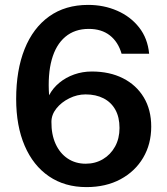

<svg xmlns="http://www.w3.org/2000/svg" viewBox="-20 -753 683 784"><path d="M340 -733Q404 -733 458.5 -709.2Q513 -685.5 548 -641Q583 -596.5 589 -533.5H476.5Q462.5 -582 428.5 -608.5Q394.5 -635 342.5 -635Q285 -635 246.5 -602.5Q208 -570 191.2 -509.2Q174.5 -448.5 180.5 -364Q196 -393.5 222.5 -415.2Q249 -437 283 -449Q317 -461 355 -461Q427.5 -461 482 -433.5Q536.5 -406 567 -355.5Q597.5 -305 597.5 -236Q597.5 -164.5 564.5 -108.8Q531.5 -53 472 -21Q412.5 11 333 11Q244.5 11 180 -33Q115.5 -77 80.8 -157.8Q46 -238.5 46 -349Q46 -466.5 80.5 -552.8Q115 -639 180.8 -686Q246.5 -733 340 -733ZM329.5 -367.5Q295 -367.5 262.8 -351.5Q230.5 -335.5 210.2 -310Q190 -284.5 190 -255.5Q189.5 -204 207 -165.5Q224.5 -127 256.2 -105.8Q288 -84.5 330 -84.5Q369 -84.5 400.2 -103Q431.5 -121.5 449.8 -154.5Q468 -187.5 468 -230.5Q468 -274.5 451 -305Q434 -335.5 402.8 -351.5Q371.5 -367.5 329.5 -367.5Z"/></svg>

Font: Public Sans SemiBold
Style: Regular
Weight: 600
Designer: The Public Sans Project Authors: Dan O. Williams and USWDS (Libre Franklin designed by Pablo Impallari and Rodrigo Fuenz
Version: Version 1.007